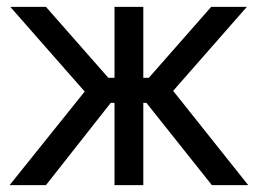

<svg xmlns="http://www.w3.org/2000/svg" viewBox="-20 -540 752 560"><path d="M8 0 227 -273 10 -520H114L296 -313H314V-520H398V-313H414L596 -520H700L485 -275L704 0H598L407 -240H398V0H314V-240H303L114 0Z"/></svg>

Font: Liter
Style: Regular
Weight: 400
Designer: Anton Skugarov
Foundry: skugi
Version: Version 1.004; ttfautohint (v1.8.4.7-5d5b)